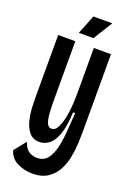

<svg xmlns="http://www.w3.org/2000/svg" viewBox="-155 -727 634 926"><g transform="rotate(20 162.0 -263.5)"><path d="M137 143Q99 143 62 126Q25 109 13 68L62 7Q71 39 90.5 51.5Q110 64 133 64Q168 64 187 39Q206 14 215 -27.5Q224 -69 227 -121L233 -202H222Q219 -129 204 -87.5Q189 -46 166 -29Q143 -12 118 -12Q84 -12 65 -35Q46 -58 38 -91.5Q30 -125 28.5 -156.5Q27 -188 27 -205V-528H115V-229Q115 -199 116.5 -167Q118 -135 125.5 -113.5Q133 -92 151 -92Q171 -92 184 -120Q197 -148 203.5 -194Q210 -240 210 -293V-528H298V-128Q298 -105 296.5 -71Q295 -37 288 0Q281 37 264 69.5Q247 102 216 122.5Q185 143 137 143ZM192 -572H117L156 -670H253Z"/></g></svg>

Font: Bricolage Grotesque 48pt Condensed
Style: Regular
Weight: 400
Width: 3
Designer: Mathieu Triay
Foundry: Atelier Triay
Version: Version 1.000; ttfautohint (v1.8.4.7-5d5b);gftools[0.9.32]